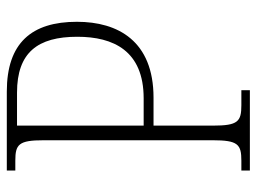

<svg xmlns="http://www.w3.org/2000/svg" viewBox="-115 -639 754 564"><g transform="rotate(-90 262.0 -357.0)"><path d="M43 0H279V-25H235C187 -25 175 -35 175 -108V-283H257C424 -283 480 -388 480 -508C480 -641 418 -714 275 -714H43V-689H72C120 -689 132 -679 132 -606V-109C132 -35 120 -25 72 -25H43ZM255 -312H175V-684H272C390 -684 436 -623 436 -507C436 -401 395 -312 255 -312Z"/></g></svg>

Font: Noto Serif Hebrew SemiCondensed ExtraLight
Style: Regular
Weight: 200
Width: 4
Designer: Monotype Design Team
Foundry: Monotype Imaging Inc.
Version: Version 2.004